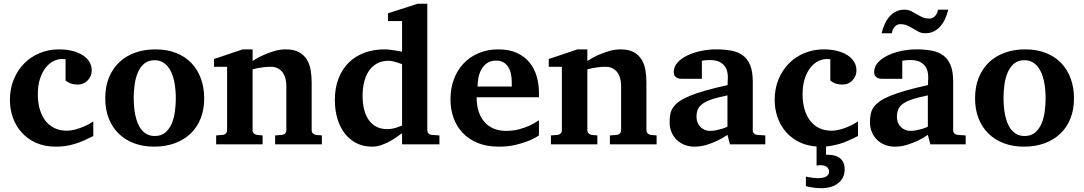

<svg xmlns="http://www.w3.org/2000/svg" viewBox="-20 -760 5706 1011"><path d="M471.2 -43.9Q458.5 -38.1 440.2 -28.8Q421.9 -19.5 397.7 -10.3Q373.5 -1 342.8 5.6Q312 12.2 273.9 12.2Q215.3 12.2 170.4 -7.8Q125.5 -27.8 94.7 -61.8Q64 -95.7 48.1 -140.1Q32.2 -184.6 32.2 -233.9Q32.2 -293 52.5 -342Q72.8 -391.1 107.7 -426.3Q142.6 -461.4 189.5 -480.7Q236.3 -500 290 -500Q329.6 -500 361.3 -491.9Q393.1 -483.9 415.8 -469.2Q438.5 -454.6 450.7 -434.3Q462.9 -414.1 462.9 -390.1Q462.9 -373 456.8 -359.4Q450.7 -345.7 440.9 -335.7Q431.2 -325.7 418.5 -320.3Q405.8 -314.9 392.1 -314.9Q376.5 -314.9 366 -316.9Q355.5 -318.8 348.1 -322Q340.8 -325.2 335.4 -328.9Q330.1 -332.5 325.2 -335.9V-448.2Q318.8 -448.2 315.2 -448.7Q311.5 -449.2 306.2 -449.2Q283.2 -449.2 260.5 -437.5Q237.8 -425.8 219.7 -402.6Q201.7 -379.4 190.4 -344.5Q179.2 -309.6 179.2 -263.2Q179.2 -219.2 189.7 -183.8Q200.2 -148.4 219.7 -123.5Q239.3 -98.6 267.6 -85.2Q295.9 -71.8 331.1 -71.8Q354 -71.8 377 -78.1Q399.9 -84.5 419.2 -92.8Q438.5 -101.1 452.4 -109.1Q466.3 -117.2 471.2 -121.1Z M905.8 -242.2Q905.8 -263.2 903.8 -286.4Q901.9 -309.6 897.2 -332Q892.6 -354.5 884.3 -374.5Q876 -394.5 863.5 -409.7Q851.1 -424.8 834 -433.8Q816.9 -442.9 793.9 -442.9Q760.3 -442.9 738.8 -424.3Q717.3 -405.8 705.3 -376.7Q693.4 -347.7 688.7 -313Q684.1 -278.3 684.1 -246.1Q684.1 -224.6 685.8 -201.2Q687.5 -177.7 692.1 -155.3Q696.8 -132.8 704.6 -112.8Q712.4 -92.8 724.9 -77.4Q737.3 -62 754.4 -53Q771.5 -43.9 794.9 -43.9Q829.1 -43.9 850.6 -62.3Q872.1 -80.6 884.3 -109.4Q896.5 -138.2 901.1 -173.3Q905.8 -208.5 905.8 -242.2ZM1055.2 -241.2Q1055.2 -185.1 1037.4 -138.4Q1019.5 -91.8 985.4 -58.3Q951.2 -24.9 902.1 -6.3Q853 12.2 791 12.2Q733.9 12.2 686.8 -5.4Q639.6 -22.9 605.7 -55.7Q571.8 -88.4 553 -135.5Q534.2 -182.6 534.2 -242.2Q534.2 -303.7 553.7 -351.6Q573.2 -399.4 608.2 -432.4Q643.1 -465.3 691.4 -482.7Q739.7 -500 797.9 -500Q859.9 -500 907.7 -481Q955.6 -461.9 988.3 -427.5Q1021 -393.1 1038.1 -345.7Q1055.2 -298.3 1055.2 -241.2Z M1428.7 0V-46.9L1465.8 -49.8Q1475.1 -50.8 1481.4 -57.4Q1487.8 -64 1487.8 -73.2V-308.1Q1487.8 -327.1 1483.4 -345.2Q1479 -363.3 1469.2 -377.2Q1459.5 -391.1 1443.8 -399.7Q1428.2 -408.2 1405.8 -408.2Q1385.3 -408.2 1367.7 -406Q1350.1 -403.8 1337.4 -401.4Q1322.3 -398.4 1310.1 -395V-73.2Q1310.1 -64 1316.9 -57.4Q1323.7 -50.8 1333 -49.8L1362.8 -46.9V0H1118.2V-46.9L1153.8 -49.8Q1163.1 -50.8 1169.4 -57.4Q1175.8 -64 1175.8 -73.2V-408.2H1106.9V-449.2L1257.8 -500H1310.1V-439Q1335.9 -456.1 1365.2 -469.2Q1390.1 -480.5 1421.4 -490.2Q1452.6 -500 1484.9 -500Q1527.8 -500 1554.7 -485.1Q1581.5 -470.2 1596.2 -445.8Q1610.8 -421.4 1616 -390.1Q1621.1 -358.9 1621.1 -326.2V-73.2Q1621.1 -64 1627.9 -57.4Q1634.8 -50.8 1644 -49.8L1674.8 -46.9V0Z M2097.2 -421.9Q2085.4 -426.8 2072.8 -430.7Q2062 -434.1 2049.6 -437Q2037.1 -439.9 2025.9 -439.9Q1991.2 -439.9 1965.3 -425.8Q1939.5 -411.6 1922.6 -386.7Q1905.8 -361.8 1897.5 -328.1Q1889.2 -294.4 1889.2 -255.9Q1889.2 -216.3 1897.2 -184.1Q1905.3 -151.9 1921.4 -128.7Q1937.5 -105.5 1961.9 -92.8Q1986.3 -80.1 2019 -80.1Q2032.7 -80.1 2046.6 -82.8Q2060.5 -85.4 2071.8 -89.4Q2085 -93.8 2097.2 -99.1ZM2097.2 0V-58.1Q2091.3 -55.2 2076.2 -43.7Q2061 -32.2 2039.6 -19.8Q2018.1 -7.3 1992.2 2.4Q1966.3 12.2 1939 12.2Q1893.1 12.2 1856.7 -6.3Q1820.3 -24.9 1795.2 -57.6Q1770 -90.3 1756.6 -135.3Q1743.2 -180.2 1743.2 -232.9Q1743.2 -297.4 1762.7 -347.2Q1782.2 -397 1816.9 -430.9Q1851.6 -464.8 1899.4 -482.4Q1947.3 -500 2003.9 -500Q2018.1 -500 2034.4 -498Q2050.8 -496.1 2064.9 -493.7Q2081.1 -491.2 2097.2 -487.8V-648.9H2022.9V-689.9L2178.7 -740.2H2230V-73.2Q2230 -64 2236.3 -57.4Q2242.7 -50.8 2252 -49.8L2293.9 -46.9V0Z M2674.8 -326.2Q2674.8 -350.1 2670.4 -371.1Q2666 -392.1 2656 -407.5Q2646 -422.9 2630.4 -431.9Q2614.7 -440.9 2592.8 -440.9Q2564.9 -440.9 2546.1 -428.5Q2527.3 -416 2515.9 -396.2Q2504.4 -376.5 2499.5 -352.1Q2494.6 -327.6 2494.6 -304.2H2674.8ZM2817.9 -46.9Q2792 -29.8 2759.8 -17.1Q2731.9 -5.9 2693.4 3.2Q2654.8 12.2 2606.9 12.2Q2543 12.2 2495.4 -7.3Q2447.8 -26.9 2415.8 -60.8Q2383.8 -94.7 2367.9 -140.1Q2352.1 -185.5 2352.1 -237.8Q2352.1 -294.4 2369.9 -342.5Q2387.7 -390.6 2420.7 -425.5Q2453.6 -460.4 2500.2 -480.2Q2546.9 -500 2604 -500Q2662.6 -500 2703.4 -480.7Q2744.1 -461.4 2769.5 -429.4Q2794.9 -397.5 2806.4 -356.4Q2817.9 -315.4 2817.9 -272V-248H2489.7Q2489.7 -207 2500 -174.3Q2510.3 -141.6 2530 -118.7Q2549.8 -95.7 2578.6 -83.3Q2607.4 -70.8 2644 -70.8Q2682.1 -70.8 2713.6 -79.3Q2745.1 -87.9 2768.6 -98.6Q2795.4 -111.3 2817.9 -127Z M3191.4 0V-46.9L3228.5 -49.8Q3237.8 -50.8 3244.1 -57.4Q3250.5 -64 3250.5 -73.2V-308.1Q3250.5 -327.1 3246.1 -345.2Q3241.7 -363.3 3231.9 -377.2Q3222.2 -391.1 3206.5 -399.7Q3190.9 -408.2 3168.5 -408.2Q3147.9 -408.2 3130.4 -406Q3112.8 -403.8 3100.1 -401.4Q3085 -398.4 3072.8 -395V-73.2Q3072.8 -64 3079.6 -57.4Q3086.4 -50.8 3095.7 -49.8L3125.5 -46.9V0H2880.9V-46.9L2916.5 -49.8Q2925.8 -50.8 2932.1 -57.4Q2938.5 -64 2938.5 -73.2V-408.2H2869.6V-449.2L3020.5 -500H3072.8V-439Q3098.6 -456.1 3127.9 -469.2Q3152.8 -480.5 3184.1 -490.2Q3215.3 -500 3247.6 -500Q3290.5 -500 3317.4 -485.1Q3344.2 -470.2 3358.9 -445.8Q3373.5 -421.4 3378.7 -390.1Q3383.8 -358.9 3383.8 -326.2V-73.2Q3383.8 -64 3390.6 -57.4Q3397.5 -50.8 3406.7 -49.8L3437.5 -46.9V0Z M3823.7 0 3810.5 -49.8Q3784.7 -32.2 3756.3 -18.6Q3731.4 -6.8 3700.7 2.7Q3669.9 12.2 3636.7 12.2Q3609.4 12.2 3585.7 3.2Q3562 -5.9 3544.2 -22.7Q3526.4 -39.6 3516.1 -63.5Q3505.9 -87.4 3505.9 -117.2Q3505.9 -139.6 3509.5 -158.7Q3513.2 -177.7 3524.2 -194.1Q3535.2 -210.4 3555.7 -225.3Q3576.2 -240.2 3610.1 -254.4Q3644 -268.6 3693.4 -282.7Q3742.7 -296.9 3811.5 -312V-324.2Q3811.5 -331.5 3812 -337.4Q3812 -344.2 3812.5 -351.1Q3813 -365.2 3809.6 -381.6Q3806.2 -397.9 3795.9 -411.9Q3785.6 -425.8 3767.1 -434.8Q3748.5 -443.8 3718.8 -443.8Q3708.5 -443.8 3700.4 -443.4Q3692.4 -442.9 3687 -441.9Q3680.7 -440.9 3675.8 -439.9V-345.2H3572.8Q3560.1 -344.2 3550.3 -347.7Q3542 -350.6 3534.9 -357.9Q3527.8 -365.2 3527.8 -380.9Q3527.8 -408.7 3547.6 -430.7Q3567.4 -452.6 3599.4 -468Q3631.3 -483.4 3671.1 -491.7Q3710.9 -500 3750.5 -500Q3793.5 -500 3829.1 -493.7Q3864.7 -487.3 3890.4 -469Q3916 -450.7 3929.9 -417.5Q3943.8 -384.3 3943.8 -330.1V-73.2Q3943.8 -64 3950.2 -57.4Q3956.5 -50.8 3965.8 -49.8L4009.8 -46.9V0ZM3810.5 -257.8Q3762.2 -248 3730.7 -237.8Q3699.2 -227.5 3680.7 -214.4Q3662.1 -201.2 3654.8 -184.3Q3647.5 -167.5 3647.5 -145Q3647.5 -129.4 3652.6 -116Q3657.7 -102.5 3667.2 -92.5Q3676.8 -82.5 3689.9 -76.7Q3703.1 -70.8 3718.8 -70.8Q3734.9 -70.8 3751.2 -74.2Q3767.6 -77.6 3780.8 -81.5Q3796.4 -86.4 3810.5 -92.8Z M4427.7 130.9Q4427.7 155.3 4418.5 173.8Q4409.2 192.4 4392.8 205.1Q4376.5 217.8 4353.8 224.4Q4331.1 231 4304.7 231Q4289.1 231 4274.4 229.5Q4259.8 228 4248.5 225.6Q4235.4 223.6 4223.6 220.2V169.9Q4234.9 172.4 4246.1 174.3Q4255.9 175.8 4266.6 177Q4277.3 178.2 4286.6 178.2Q4296.4 178.2 4306.9 176.8Q4317.4 175.3 4325.9 171.6Q4334.5 168 4340.1 161.1Q4345.7 154.3 4345.7 144Q4345.7 135.3 4342 128.7Q4338.4 122.1 4332.3 117.9Q4326.2 113.8 4318.4 111.8Q4310.5 109.9 4301.8 109.9Q4298.8 109.9 4295.2 110.1Q4291.5 110.4 4288.1 110.8Q4284.2 111.3 4279.8 111.8V11.2Q4233.9 8.3 4197.3 -7.8Q4152.3 -27.8 4121.6 -61.8Q4090.8 -95.7 4075 -140.1Q4059.1 -184.6 4059.1 -233.9Q4059.1 -293 4079.3 -342Q4099.6 -391.1 4134.5 -426.3Q4169.4 -461.4 4216.3 -480.7Q4263.2 -500 4316.9 -500Q4356.4 -500 4388.2 -491.9Q4419.9 -483.9 4442.6 -469.2Q4465.3 -454.6 4477.5 -434.3Q4489.7 -414.1 4489.7 -390.1Q4489.7 -373 4483.6 -359.4Q4477.5 -345.7 4467.8 -335.7Q4458 -325.7 4445.3 -320.3Q4432.6 -314.9 4418.9 -314.9Q4403.3 -314.9 4392.8 -316.9Q4382.3 -318.8 4375 -322Q4367.7 -325.2 4362.3 -328.9Q4356.9 -332.5 4352.1 -335.9V-448.2Q4345.7 -448.2 4342 -448.7Q4338.4 -449.2 4333 -449.2Q4310.1 -449.2 4287.4 -437.5Q4264.6 -425.8 4246.6 -402.6Q4228.5 -379.4 4217.3 -344.5Q4206.1 -309.6 4206.1 -263.2Q4206.1 -219.2 4216.6 -183.8Q4227.1 -148.4 4246.6 -123.5Q4266.1 -98.6 4294.4 -85.2Q4322.8 -71.8 4357.9 -71.8Q4380.9 -71.8 4403.8 -78.1Q4426.8 -84.5 4446 -92.8Q4465.3 -101.1 4479.2 -109.1Q4493.2 -117.2 4498 -121.1V-43.9Q4485.4 -38.1 4467 -28.8Q4448.7 -19.5 4424.6 -10.3Q4400.4 -1 4369.6 5.4Q4351.1 9.3 4329.6 11.2V54.2Q4331.1 54.7 4333 54.7Q4335.4 55.2 4343.8 55.2Q4360.8 55.2 4376.2 59.6Q4391.6 64 4403.1 73.2Q4414.6 82.5 4421.1 96.9Q4427.7 111.3 4427.7 130.9Z M4878.9 0 4865.7 -49.8Q4839.8 -32.2 4811.5 -18.6Q4786.6 -6.8 4755.9 2.7Q4725.1 12.2 4691.9 12.2Q4664.6 12.2 4640.9 3.2Q4617.2 -5.9 4599.4 -22.7Q4581.5 -39.6 4571.3 -63.5Q4561 -87.4 4561 -117.2Q4561 -139.6 4564.7 -158.7Q4568.4 -177.7 4579.3 -194.1Q4590.3 -210.4 4610.8 -225.3Q4631.3 -240.2 4665.3 -254.4Q4699.2 -268.6 4748.5 -282.7Q4797.9 -296.9 4866.7 -312V-324.2Q4866.7 -331.5 4867.2 -337.4Q4867.2 -344.2 4867.7 -351.1Q4868.2 -365.2 4864.7 -381.6Q4861.3 -397.9 4851.1 -411.9Q4840.8 -425.8 4822.3 -434.8Q4803.7 -443.8 4773.9 -443.8Q4763.7 -443.8 4755.6 -443.4Q4747.6 -442.9 4742.2 -441.9Q4735.8 -440.9 4731 -439.9V-345.2H4627.9Q4615.2 -344.2 4605.5 -347.7Q4597.2 -350.6 4590.1 -357.9Q4583 -365.2 4583 -380.9Q4583 -408.7 4602.8 -430.7Q4622.6 -452.6 4654.5 -468Q4686.5 -483.4 4726.3 -491.7Q4766.1 -500 4805.7 -500Q4848.6 -500 4884.3 -493.7Q4919.9 -487.3 4945.6 -469Q4971.2 -450.7 4985.1 -417.5Q4999 -384.3 4999 -330.1V-73.2Q4999 -64 5005.4 -57.4Q5011.7 -50.8 5021 -49.8L5064.9 -46.9V0ZM4865.7 -257.8Q4817.4 -248 4785.9 -237.8Q4754.4 -227.5 4735.8 -214.4Q4717.3 -201.2 4710 -184.3Q4702.6 -167.5 4702.6 -145Q4702.6 -129.4 4707.8 -116Q4712.9 -102.5 4722.4 -92.5Q4731.9 -82.5 4745.1 -76.7Q4758.3 -70.8 4773.9 -70.8Q4790 -70.8 4806.4 -74.2Q4822.8 -77.6 4835.9 -81.5Q4851.6 -86.4 4865.7 -92.8ZM4973.1 -709Q4966.8 -683.1 4956.5 -660.6Q4946.3 -638.2 4931.6 -621.3Q4917 -604.5 4897.2 -594.7Q4877.4 -585 4852.1 -585Q4832.5 -585 4817.9 -592.5Q4803.2 -600.1 4788.8 -608.9Q4774.4 -617.7 4758.3 -625.2Q4742.2 -632.8 4720.2 -632.8Q4703.6 -632.8 4691.2 -619.1Q4678.7 -605.5 4676.3 -585H4622.1Q4628.4 -610.8 4638.7 -633.3Q4648.9 -655.8 4663.6 -672.6Q4678.2 -689.5 4697.8 -699.2Q4717.3 -709 4742.2 -709Q4761.7 -709 4776.9 -701.7Q4792 -694.3 4806.4 -685.5Q4820.8 -676.8 4836.9 -669.4Q4853 -662.1 4875 -662.1Q4882.8 -662.1 4890.4 -665.8Q4897.9 -669.4 4903.8 -675.8Q4909.7 -682.1 4913.8 -690.7Q4918 -699.2 4918.9 -709Z M5485.8 -242.2Q5485.8 -263.2 5483.9 -286.4Q5481.9 -309.6 5477.3 -332Q5472.7 -354.5 5464.4 -374.5Q5456.1 -394.5 5443.6 -409.7Q5431.2 -424.8 5414.1 -433.8Q5397 -442.9 5374 -442.9Q5340.3 -442.9 5318.8 -424.3Q5297.4 -405.8 5285.4 -376.7Q5273.4 -347.7 5268.8 -313Q5264.2 -278.3 5264.2 -246.1Q5264.2 -224.6 5265.9 -201.2Q5267.6 -177.7 5272.2 -155.3Q5276.9 -132.8 5284.7 -112.8Q5292.5 -92.8 5304.9 -77.4Q5317.4 -62 5334.5 -53Q5351.6 -43.9 5375 -43.9Q5409.2 -43.9 5430.7 -62.3Q5452.1 -80.6 5464.4 -109.4Q5476.6 -138.2 5481.2 -173.3Q5485.8 -208.5 5485.8 -242.2ZM5635.3 -241.2Q5635.3 -185.1 5617.4 -138.4Q5599.6 -91.8 5565.4 -58.3Q5531.2 -24.9 5482.2 -6.3Q5433.1 12.2 5371.1 12.2Q5314 12.2 5266.8 -5.4Q5219.7 -22.9 5185.8 -55.7Q5151.9 -88.4 5133.1 -135.5Q5114.3 -182.6 5114.3 -242.2Q5114.3 -303.7 5133.8 -351.6Q5153.3 -399.4 5188.2 -432.4Q5223.1 -465.3 5271.5 -482.7Q5319.8 -500 5377.9 -500Q5439.9 -500 5487.8 -481Q5535.6 -461.9 5568.4 -427.5Q5601.1 -393.1 5618.2 -345.7Q5635.3 -298.3 5635.3 -241.2Z"/></svg>

Font: Charis SIL APac
Style: Bold
Weight: 700
Foundry: SIL International
Version: Version 5.000